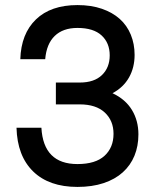

<svg xmlns="http://www.w3.org/2000/svg" viewBox="-20 -728 620 756"><path d="M285 8Q173 8 110.5 -53Q48 -114 45 -225H143Q151 -82 285 -82Q356 -82 391.5 -114.5Q427 -147 427 -201Q427 -253 392.5 -285Q358 -317 294 -317H200V-403H294Q351 -403 381.5 -432.5Q412 -462 412 -510Q412 -559 380 -588.5Q348 -618 285 -618Q228 -618 195.5 -586.5Q163 -555 158 -495H60Q63 -595 121.5 -651.5Q180 -708 285 -708Q339 -708 381 -693.5Q423 -679 451.5 -653.5Q480 -628 495 -591.5Q510 -555 510 -512Q510 -462 488 -423Q466 -384 423 -361Q474 -337 499.5 -295Q525 -253 525 -199Q525 -153 509.5 -115Q494 -77 463.5 -49.5Q433 -22 388 -7Q343 8 285 8Z"/></svg>

Font: PT Root UI Medium
Style: Regular
Weight: 500
Designer: Vitaly Kuzmin
Foundry: ParaType Ltd.
Version: Version 2.001G